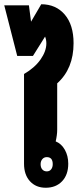

<svg xmlns="http://www.w3.org/2000/svg" viewBox="-51 -873 369 903"><path d="M164 10Q118 10 90 -20.5Q62 -51 62 -103V-525Q112 -554 139.5 -593Q167 -632 167 -669Q167 -686 161 -701L104 -610H30L-31 -848H85L95 -771L143 -853Q212 -853 253.5 -804.5Q295 -756 295 -670Q295 -550 218 -481V-263Q218 -239 211 -208Q238 -197 254 -168.5Q270 -140 270 -103Q270 -51 241 -20.5Q212 10 164 10ZM169 -67Q182 -67 189.5 -76.5Q197 -86 197 -101Q197 -134 169 -134Q156 -134 148 -124.5Q140 -115 140 -101Q140 -85 148 -76Q156 -67 169 -67Z"/></svg>

Font: Noto Sans Thai Looped UI Condensed Black
Style: Regular
Weight: 900
Width: 3
Designer: Cadson Demak Team
Foundry: Cadson Demak Co., Ltd.
Version: Version 1.000; ttfautohint (v1.8.4.7-5d5b)